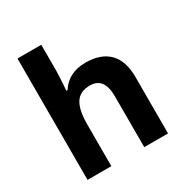

<svg xmlns="http://www.w3.org/2000/svg" viewBox="-173 -901 1004 1041"><g transform="rotate(-30 328.5 -380.0)"><path d="M582 -356C582 -484.9 514.6 -556.2 386.2 -556.2C314 -556.2 261.2 -529.3 228 -476.1H220.2L223.6 -520C226.1 -564.5 227.1 -592.8 227.1 -605V-759.8H78.1V0H227.1V-256.8C227.1 -383.8 261.7 -437 345.2 -437C403.8 -437 433.1 -397.5 433.1 -318.8V0H582Z"/></g></svg>

Font: Sahel
Style: Bold
Weight: 700
Foundry: Saber Rastikerdar (saber.rastikerdar@gmail.com)
Version: Version 3.4.0